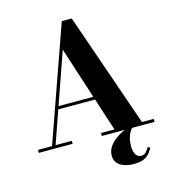

<svg xmlns="http://www.w3.org/2000/svg" viewBox="-139 -875 1077 1210"><g transform="rotate(-15 400.0 -270.0)"><path d="M204 -233V-252.5H511.5V-233ZM442.5 -764.5 701 -19.5H778V0H434V-19.5H521.5L337 -589L137.5 -19.5H243.5V0H23V-19.5H114.5L377.5 -764.5ZM585 223Q552 223 524 214Q496 205 479 186Q462 167 462 137Q462 107 477.8 82Q493.5 57 519.5 37.2Q545.5 17.5 576 3.2Q606.5 -11 635 -19.5L640.5 -7Q630.5 -1 619.8 15.2Q609 31.5 602 55.8Q595 80 595 110Q595 146 607.8 165.5Q620.5 185 641.5 185Q661 185 673 172.5Q685 160 695 142L709.5 150.5Q702.5 164.5 689.8 181.5Q677 198.5 652.5 210.8Q628 223 585 223Z"/></g></svg>

Font: Bodoni Moda 11pt
Style: Bold
Weight: 700
Designer: Owen Earl
Foundry: indestructible type
Version: Version 2.004